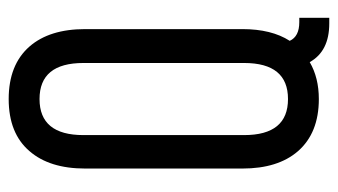

<svg xmlns="http://www.w3.org/2000/svg" viewBox="-188 -559 778 442"><g transform="rotate(-90 201.0 -338.0)"><path d="M315 -659Q355 -613 355 -531V-169Q355 -102 328 -60Q338 -38 371 -38H381V31H368Q304 31 279 -14Q243 7 194 7Q116 7 74 -41Q34 -87 34 -169V-531Q34 -613 74 -659Q115 -707 194 -707Q273 -707 315 -659ZM111 -535V-165Q111 -64 194 -64Q277 -64 277 -165V-535Q277 -636 194 -636Q111 -636 111 -535Z"/></g></svg>

Font: Adderley Regular
Style: Regular
Weight: 400
Designer: gorohovskiy
Version: Version 1.003 November 13, 2017